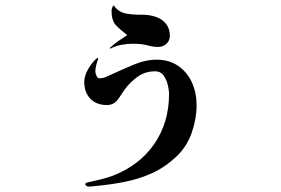

<svg xmlns="http://www.w3.org/2000/svg" viewBox="-20 -652 1040 711"><path d="M708 -262Q708 -212 690 -160.5Q672 -109 634 -73Q592 -33 543.5 -11Q495 11 441.5 21.5Q388 32 332 37Q326 38 320 38.5Q314 39 308 39Q305 39 300.5 36.5Q296 34 296 30Q296 26 302 24Q308 22 311 22Q333 17 354 12Q375 7 397 -1Q496 -39 551 -118.5Q606 -198 606 -304Q606 -319 601 -339Q596 -359 585 -373.5Q574 -388 555 -388Q518 -388 490.5 -368.5Q463 -349 442 -321Q435 -311 429 -301.5Q423 -292 416 -283Q401 -263 376 -263Q337 -263 314.5 -286.5Q292 -310 292 -349Q292 -372 307.5 -398Q323 -424 341 -438L344 -435Q340 -425 336.5 -411.5Q333 -398 333 -387Q333 -382 337 -372Q341 -362 348 -362Q360 -362 370 -366Q380 -370 390 -375Q427 -392 472.5 -411.5Q518 -431 559 -431Q607 -431 640.5 -407.5Q674 -384 691 -346Q708 -308 708 -262ZM609 -520Q609 -501 596 -489.5Q583 -478 565 -478Q558 -478 550 -479Q542 -480 534 -482Q518 -487 503 -488.5Q488 -490 472 -490Q451 -490 429.5 -486Q408 -482 389 -472L386 -474Q401 -488 417.5 -499.5Q434 -511 451 -522Q425 -542 409 -559Q393 -576 393 -613Q393 -616 395.5 -623.5Q398 -631 401 -632Q419 -607 446 -602Q473 -597 502.5 -597.5Q532 -598 556 -590Q580 -582 594.5 -564Q609 -546 609 -520Z"/></svg>

Font: Kaisei Tokumin
Style: Bold
Weight: 700
Designer: Font-Kai, 金井和夫
Foundry: KAZUO KANAI
Version: Version 5.003